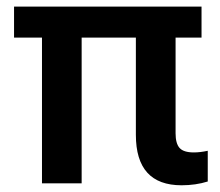

<svg xmlns="http://www.w3.org/2000/svg" viewBox="-20 -548 659 574"><path d="M582.5 -435.5H504.9V-149.4Q504.9 -119.1 516.8 -105.7Q528.8 -92.3 559.6 -92.3Q578.1 -92.3 601.1 -97.2V-5.4Q564.9 5.9 522.9 5.9Q386.2 5.9 386.2 -145V-435.5H224.1V0H105.5V-435.5H22V-528.3H582.5Z"/></svg>

Font: Roboto Medium
Style: Regular
Weight: 500
Designer: Google
Version: Version 2.134; 2016; ttfautohint (v1.6)